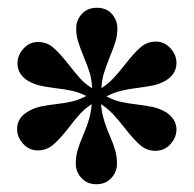

<svg xmlns="http://www.w3.org/2000/svg" viewBox="-20 -859 498 494"><path d="M434 -526Q434 -505 418.5 -488Q403 -471 380 -471Q358 -471 341.5 -485Q325 -499 303 -527Q286 -549 272 -564Q258 -579 240 -591Q242 -557 262 -511Q272 -488 276.5 -472Q281 -456 281 -438Q281 -417 266.5 -401Q252 -385 228 -385Q204 -385 189.5 -401Q175 -417 175 -438Q175 -456 179.5 -472Q184 -488 194 -511Q214 -557 216 -591Q199 -580 186 -566Q173 -552 155 -528Q132 -499 115.5 -485.5Q99 -472 77 -472Q55 -472 39.5 -489Q24 -506 24 -527Q24 -556 52 -572Q67 -581 83 -584.5Q99 -588 123 -591Q149 -594 166 -598Q183 -602 202 -612Q184 -621 167 -625Q150 -629 124 -632Q100 -635 84 -638.5Q68 -642 52 -651Q25 -668 25 -696Q25 -717 40.5 -734Q56 -751 78 -751Q100 -751 116.5 -737Q133 -723 155 -695Q173 -672 186 -657.5Q199 -643 217 -632Q216 -654 211 -671Q206 -688 195 -714Q186 -736 181 -752Q176 -768 176 -786Q176 -807 190.5 -823Q205 -839 229 -839Q254 -839 268 -823Q282 -807 282 -786Q282 -768 277 -751.5Q272 -735 263 -714Q252 -686 247 -669.5Q242 -653 241 -632Q259 -644 273 -659Q287 -674 304 -696Q326 -724 342.5 -738Q359 -752 381 -752Q403 -752 418.5 -735Q434 -718 434 -697Q434 -669 407 -652Q391 -643 375 -639.5Q359 -636 335 -633Q311 -630 292 -625.5Q273 -621 254 -611Q273 -601 290.5 -597Q308 -593 334 -590Q358 -587 374 -583.5Q390 -580 406 -571Q419 -563 426.5 -551.5Q434 -540 434 -526Z"/></svg>

Font: Shippori Mincho ExtraBold
Style: Regular
Weight: 800
Designer: FONTDASU
Foundry: FONTDASU / Google Inc. / but / Adobe
Version: Version 3.110; ttfautohint (v1.8.3)